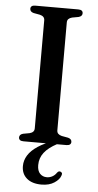

<svg xmlns="http://www.w3.org/2000/svg" viewBox="-61 -737 504 987"><g transform="rotate(5 191.0 -243.0)"><path d="M243.5 -19 254.5 -1Q210 22.5 188.2 50.5Q166.5 78.5 166.5 115Q166.5 144.5 180.5 159Q194.5 173.5 215.5 173.5Q231 173.5 244.2 166.2Q257.5 159 266 146Q270 141 273.8 139Q277.5 137 282.5 138.5Q287.5 139.5 290.8 144.5Q294 149.5 290.5 158Q284 179 257.8 196.2Q231.5 213.5 191.5 213.5Q143 213.5 115.8 190.2Q88.5 167 88.5 127Q88.5 97.5 104.8 71.2Q121 45 155.2 22.5Q189.5 0 243.5 -19ZM249 -71.5Q249 -60.5 255.5 -54Q262 -47.5 274 -44.5L307 -38.5Q326 -33.5 326 -18Q326 -10 320.2 -5Q314.5 0 301.5 0H80.5Q67.5 0 61.8 -5Q56 -10 56 -18Q56 -33.5 75 -38.5L108 -44.5Q120 -47.5 126.2 -54Q132.5 -60.5 132.5 -71.5V-628.5Q132.5 -639.5 126.2 -646Q120 -652.5 108 -655.5L75 -661.5Q56 -666.5 56 -682Q56 -690.5 61.8 -695.2Q67.5 -700 80.5 -700H301.5Q314.5 -700 320.2 -695.2Q326 -690.5 326 -682Q326 -666.5 307 -661.5L274 -655.5Q262 -652.5 255.5 -646Q249 -639.5 249 -628.5Z"/></g></svg>

Font: Fraunces 12pt
Style: Regular
Weight: 400
Version: Version 1.000;[b76b70a41]